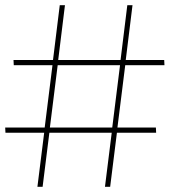

<svg xmlns="http://www.w3.org/2000/svg" viewBox="-28 -719 656 739"><path d="M572 -228H424L454 -468H605L604 -488H456L482 -699H462L436 -488H196L222 -699H202L176 -488H24L25 -468H174L144 -228H-8L-7 -208H142L116 0H136L162 -208H402L376 0H396L422 -208H573ZM164 -228 194 -468H434L404 -228Z"/></svg>

Font: Argentum Sans Thin
Style: Regular
Weight: 250
Designer: Julieta Ulanovsky
Foundry: Julieta Ulanovsky
Version: Version 5.001;February 15, 2019;FontCreator 11.5.0.2425 64-b